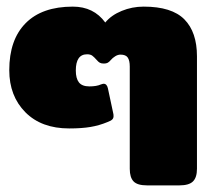

<svg xmlns="http://www.w3.org/2000/svg" viewBox="-20 -560 658 580"><path d="M372 -50V-359Q372 -377 366 -386Q360 -395 344 -395Q336 -395 328 -390Q320 -385 315 -379Q310 -373 305.5 -370.5Q301 -368 294 -368Q286 -368 281.5 -370.5Q277 -373 272 -379Q264 -388 258.5 -392Q253 -396 243 -396Q209 -396 209 -347Q209 -323 218.5 -311Q228 -299 250 -299Q272 -299 285 -305Q291 -307 293 -307Q303 -307 306 -293L322 -218Q323 -215 323 -209Q323 -203 319 -199Q315 -195 304 -191Q280 -181 253.5 -176.5Q227 -172 189 -172Q105 -172 56.5 -221Q8 -270 8 -348Q8 -440 57.5 -490Q107 -540 200 -540Q263 -540 298 -492Q316 -514 347.5 -527Q379 -540 414 -540Q499 -540 537 -501.5Q575 -463 575 -390V-50Q575 -24 563 -12Q551 0 522 0H424Q395 0 383.5 -12Q372 -24 372 -50Z"/></svg>

Font: Mitr SemiBold
Style: Regular
Weight: 600
Designer: Thanarat Vachiruckul
Foundry: Cadson Demak
Version: Version 1.003